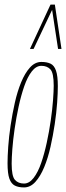

<svg xmlns="http://www.w3.org/2000/svg" viewBox="-20 -810 289 840"><path d="M85 10Q61 10 45 2Q29 -6 21 -28.5Q13 -51 13 -96Q13 -125 16 -168.5Q19 -212 26.5 -262Q34 -312 45 -361Q56 -410 72.5 -450Q89 -490 111 -514.5Q133 -539 161 -539Q185 -539 201 -531.5Q217 -524 225 -501Q233 -478 233 -433Q233 -404 230 -360.5Q227 -317 219.5 -267Q212 -217 201 -168Q190 -119 173.5 -79Q157 -39 135 -14.5Q113 10 85 10ZM85 -7Q108 -7 127 -31.5Q146 -56 160 -96.5Q174 -137 184.5 -185.5Q195 -234 202 -282.5Q209 -331 212 -371.5Q215 -412 215 -435Q215 -491 200.5 -506.5Q186 -522 161 -522Q138 -522 119 -497.5Q100 -473 86 -432.5Q72 -392 61.5 -343.5Q51 -295 44 -246.5Q37 -198 34 -158Q31 -118 31 -94Q31 -39 45.5 -23Q60 -7 85 -7ZM111 -596 201 -790H220L249 -596H234L208 -767L127 -596Z"/></svg>

Font: Georama
Style: Italic
Weight: 400
Width: 2
Italic angle: -9°
Designer: Jean-Baptiste Levee
Foundry: Production Type
Version: Version 1.000